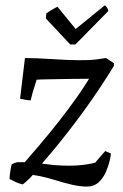

<svg xmlns="http://www.w3.org/2000/svg" viewBox="-20 -676 453 708"><path d="M300 12Q275 12 245 5Q215 -2 183 -12Q154 -21 127.5 -26.5Q101 -32 81 -32L112 -44Q102 -31 89 -18Q76 -5 64 4Q53 2 39.5 -4Q26 -10 15 -16Q15 -22 16 -29.5Q17 -37 18.5 -47.5Q20 -58 23 -70Q32 -75 44 -78H107L50 -53Q89 -98 126 -141.5Q163 -185 197.5 -229Q232 -273 263.5 -317.5Q295 -362 323 -410L352 -386Q292 -386 240.5 -385Q189 -384 156 -383.5Q123 -383 115 -382Q112 -373 109 -362.5Q106 -352 102.5 -341.5Q99 -331 97 -321.5Q95 -312 93 -306Q86 -306 74 -308Q62 -310 54 -312L72 -462Q90 -462 117 -461Q144 -460 173 -458Q202 -456 228 -455Q254 -454 271 -454Q291 -454 306 -454.5Q321 -455 336.5 -457Q352 -459 371 -462L400 -443V-433Q375 -392 347 -350Q319 -308 289.5 -267.5Q260 -227 230.5 -189Q201 -151 172 -116.5Q143 -82 117 -52L109 -77Q127 -74 144 -71.5Q161 -69 177 -67.5Q193 -66 208 -65.5Q223 -65 236 -65Q262 -65 287 -68Q312 -71 331 -76Q340 -87 349.5 -98Q359 -109 368 -119L389 -110Q389 -103 384.5 -83.5Q380 -64 370.5 -42Q361 -20 344 -4Q327 12 300 12ZM239 -512 149 -608 151 -627Q165 -636 175 -642Q185 -648 192 -651L259 -569L366 -656Q369 -656 374.5 -648Q380 -640 379 -635L258 -512Z"/></svg>

Font: Labrada
Style: Italic
Weight: 400
Italic angle: -7°
Designer: Mercedes Jáuregui
Foundry: Omnibus-Type Team
Version: Version 1.000